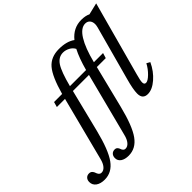

<svg xmlns="http://www.w3.org/2000/svg" viewBox="-447 -1084 1599 1599"><g transform="rotate(-45 352.5 -284.5)"><path d="M766 -679Q771 -699 771 -712Q771 -741 756 -758Q741 -775 715 -775Q663 -775 618 -703Q573 -631 539 -496H647L633 -450H528L434 -73Q389 107 334 183.5Q279 260 194 260Q150 260 124 242Q98 224 98 193Q98 169 111.5 154.5Q125 140 147 140Q163 140 172 149.5Q181 159 184 170Q187 181 195 190.5Q203 200 217 200Q241 200 260.5 177Q280 154 290 113L435 -450H246L152 -73Q107 107 52 183.5Q-3 260 -88 260Q-137 260 -165.5 239Q-194 218 -194 183Q-194 159 -180.5 144.5Q-167 130 -145 130Q-127 130 -116.5 141Q-106 152 -102.5 165Q-99 178 -90 189Q-81 200 -65 200Q-41 200 -21.5 177Q-2 154 8 113L153 -450H57L70 -496H165Q210 -657 263 -718.5Q316 -780 410 -780Q502 -780 555 -741Q619 -820 714 -820Q763 -820 795 -804L899 -829L720 -172Q704 -115 704 -93Q704 -67 725 -67Q747 -67 783 -102Q819 -137 842 -181L872 -164Q837 -89 779.5 -39.5Q722 10 670 10Q609 10 609 -56Q609 -105 636 -202ZM447 -496Q477 -607 514 -678Q500 -705 471.5 -720Q443 -735 414 -735Q360 -735 326 -683.5Q292 -632 257 -496Z"/></g></svg>

Font: Libre Baskerville
Style: Italic
Weight: 400
Italic angle: -15°
Designer: Pablo Impallari, Rodrigo Fuenzalida
Foundry: Pablo Impallari, Rodrigo Fuenzalida
Version: Version 1.051;Glyphs 3.2.3 (3260)